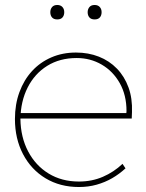

<svg xmlns="http://www.w3.org/2000/svg" viewBox="-20 -741 585 771"><path d="M297 10Q221 10 163 -25Q105 -60 72.5 -122Q40 -184 40 -263Q40 -322 58 -371Q76 -420 108.5 -455.5Q141 -491 186 -510.5Q231 -530 285 -530Q335 -530 377 -513.5Q419 -497 449.5 -465.5Q480 -434 496 -390Q512 -346 510 -291L509 -265H52V-287H498L486 -270L488 -295Q488 -359 461 -407Q434 -455 388.5 -481.5Q343 -508 288 -508Q220 -508 169.5 -476.5Q119 -445 91 -389.5Q63 -334 62 -263Q63 -190 93 -133Q123 -76 175.5 -44Q228 -12 297 -12Q349 -12 393 -31Q437 -50 472 -83L484 -65Q459 -42 430.5 -25.5Q402 -9 368.5 0.5Q335 10 297 10ZM360 -663Q346 -663 339 -671Q332 -679 332 -692Q332 -704 339 -712.5Q346 -721 360 -721Q373 -721 380.5 -713Q388 -705 388 -692Q388 -679 381 -671Q374 -663 360 -663ZM210 -663Q196 -663 189 -671Q182 -679 182 -692Q182 -704 189 -712.5Q196 -721 210 -721Q223 -721 230.5 -713Q238 -705 238 -692Q238 -679 231 -671Q224 -663 210 -663Z"/></svg>

Font: Lexend Deca Thin
Style: Regular
Weight: 250
Designer: Bonnie Shaver-Troup, Thomas Jockin
Foundry: Lexend
Version: Version 1.007